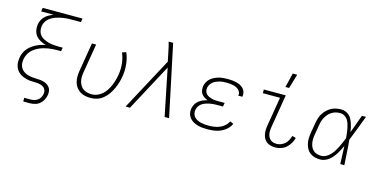

<svg xmlns="http://www.w3.org/2000/svg" viewBox="-88 -1222 3776 1911"><g transform="rotate(15 1800.0 -266.5)"><path d="M214 215V177H280Q298 177 317.5 172Q337 167 353 155Q369 143 378.5 125Q388 107 391 88Q394 69 388 52Q382 35 368.5 24Q355 13 337 8Q319 3 301 1Q283 -1 264 -0.5Q245 0 226 -2Q207 -4 189.5 -8.5Q172 -13 155.5 -19.5Q139 -26 124 -36Q109 -46 97.5 -59Q86 -72 78 -87.5Q70 -103 66 -120.5Q62 -138 62 -157Q62 -176 65 -195Q69 -219 78.5 -243Q88 -267 104.5 -287.5Q121 -308 142 -324.5Q163 -341 186.5 -353Q210 -365 234.5 -373Q259 -381 284 -386Q253 -395 226.5 -409.5Q200 -424 181.5 -447Q163 -470 156.5 -501Q150 -532 155 -564Q159 -587 169.5 -608.5Q180 -630 197.5 -647Q215 -664 236.5 -676Q258 -688 280 -697H154L160 -735H570L564 -697H466Q446 -697 426.5 -696Q407 -695 387 -692Q367 -689 347 -684.5Q327 -680 307.5 -673Q288 -666 269 -655.5Q250 -645 235 -630.5Q220 -616 210 -597Q200 -578 197 -558Q193 -532 199 -506.5Q205 -481 221.5 -462.5Q238 -444 261 -433Q284 -422 308.5 -415.5Q333 -409 360 -406.5Q387 -404 414 -404H455L448 -366H407Q384 -366 361.5 -364.5Q339 -363 315.5 -359Q292 -355 269 -348.5Q246 -342 224.5 -332Q203 -322 182.5 -308Q162 -294 146 -275.5Q130 -257 120.5 -234.5Q111 -212 107 -190V-189Q103 -166 106 -143Q109 -120 120.5 -101.5Q132 -83 150 -70.5Q168 -58 189.5 -51Q211 -44 234 -41.5Q257 -39 280 -38Q301 -38 320.5 -36Q340 -34 359 -28.5Q378 -23 394 -12.5Q410 -2 421 13.5Q432 29 434.5 48.5Q437 68 434 88Q430 114 417 139.5Q404 165 382 183Q360 201 333 208Q306 215 280 215Z M853 8Q823 8 794 2Q765 -4 741.5 -19Q718 -34 701.5 -57Q685 -80 677.5 -108Q670 -136 670.5 -165.5Q671 -195 676 -226L725 -520H768L718 -219Q714 -196 713.5 -172Q713 -148 718.5 -126Q724 -104 736 -85Q748 -66 766 -53.5Q784 -41 807 -35.5Q830 -30 854 -30Q882 -30 910 -41.5Q938 -53 961 -73.5Q984 -94 1000.5 -120Q1017 -146 1028.5 -173.5Q1040 -201 1048 -229Q1056 -257 1061 -286Q1071 -345 1065 -402.5Q1059 -460 1037 -511L1077 -525Q1101 -470 1107.5 -407Q1114 -344 1103 -280Q1098 -247 1088 -214.5Q1078 -182 1063.5 -150.5Q1049 -119 1028.5 -89.5Q1008 -60 980.5 -37Q953 -14 919.5 -3Q886 8 853 8Z M1613 0 1515 -483 1256 0H1211L1501 -540L1481 -637Q1476 -662 1470.5 -686.5Q1465 -711 1458 -735H1504L1659 0Z M2054 8Q2027 8 2001.5 5.5Q1976 3 1952 -4Q1928 -11 1906.5 -23.5Q1885 -36 1869.5 -55.5Q1854 -75 1848.5 -100Q1843 -125 1848 -151Q1852 -174 1864 -195.5Q1876 -217 1895.5 -232.5Q1915 -248 1937.5 -257Q1960 -266 1983 -272Q1963 -279 1946.5 -290Q1930 -301 1918.5 -317Q1907 -333 1904 -354Q1901 -375 1904 -396Q1908 -419 1919.5 -440Q1931 -461 1949 -476.5Q1967 -492 1989 -502.5Q2011 -513 2033 -518.5Q2055 -524 2078 -526Q2101 -528 2123 -528Q2145 -528 2167.5 -526Q2190 -524 2211 -519Q2232 -514 2251.5 -504.5Q2271 -495 2285.5 -480Q2300 -465 2306.5 -444Q2313 -423 2309 -400L2308 -395H2266L2267 -398Q2270 -416 2263.5 -431Q2257 -446 2245 -456.5Q2233 -467 2218 -473.5Q2203 -480 2186.5 -483.5Q2170 -487 2153.5 -488.5Q2137 -490 2120 -490Q2103 -490 2085 -488.5Q2067 -487 2049.5 -482.5Q2032 -478 2015 -471Q1998 -464 1983.5 -452Q1969 -440 1959 -424Q1949 -408 1946 -390Q1943 -372 1947.5 -355.5Q1952 -339 1963.5 -327Q1975 -315 1990.5 -308Q2006 -301 2022.5 -296.5Q2039 -292 2056.5 -291Q2074 -290 2092 -290H2154L2147 -251H2085Q2066 -251 2046.5 -249.5Q2027 -248 2007.5 -244Q1988 -240 1968.5 -233Q1949 -226 1932 -214Q1915 -202 1904 -184Q1893 -166 1890 -147Q1887 -126 1892 -107Q1897 -88 1910 -74Q1923 -60 1940.5 -51.5Q1958 -43 1977 -38.5Q1996 -34 2016.5 -32Q2037 -30 2058 -30Q2085 -30 2113.5 -34Q2142 -38 2169.5 -49Q2197 -60 2220 -80.5Q2243 -101 2256 -127L2291 -111Q2282 -90 2266 -71Q2250 -52 2230.5 -38.5Q2211 -25 2189 -15.5Q2167 -6 2144.5 -1Q2122 4 2099 6Q2076 8 2054 8Z M2754 8Q2731 8 2708.5 2.5Q2686 -3 2668 -15.5Q2650 -28 2639 -47Q2628 -66 2623 -88Q2618 -110 2618.5 -133.5Q2619 -157 2623 -181L2673 -482H2496V-520H2722L2665 -174Q2662 -157 2661.5 -139.5Q2661 -122 2664 -105.5Q2667 -89 2675 -74.5Q2683 -60 2695 -49.5Q2707 -39 2724 -34.5Q2741 -30 2758 -30Q2781 -30 2803.5 -39Q2826 -48 2843.5 -64.5Q2861 -81 2872 -102.5Q2883 -124 2890 -147L2928 -136Q2921 -108 2905 -80.5Q2889 -53 2866 -32.5Q2843 -12 2813 -2Q2783 8 2754 8ZM2697 -600 2733 -748H2779L2735 -600Z M3216 8Q3187 8 3160.5 1Q3134 -6 3112.5 -22Q3091 -38 3078 -62Q3065 -86 3059 -112.5Q3053 -139 3054 -168Q3055 -197 3060 -226L3077 -326Q3081 -351 3088.5 -377Q3096 -403 3110 -426.5Q3124 -450 3144.5 -470.5Q3165 -491 3189 -504Q3213 -517 3239.5 -522.5Q3266 -528 3291 -528Q3315 -528 3336.5 -520Q3358 -512 3374.5 -497Q3391 -482 3401 -462.5Q3411 -443 3418.5 -421.5Q3426 -400 3431 -378Q3436 -356 3439 -333Q3456 -380 3473 -426.5Q3490 -473 3507 -520H3549Q3523 -454 3498.5 -388Q3474 -322 3447 -257Q3454 -193 3457 -128.5Q3460 -64 3465 0H3423Q3421 -46 3419.5 -92Q3418 -138 3416 -184Q3406 -162 3394.5 -140.5Q3383 -119 3370 -98.5Q3357 -78 3341 -58.5Q3325 -39 3305.5 -24Q3286 -9 3262.5 -0.5Q3239 8 3216 8ZM3217 -30Q3242 -30 3266.5 -43Q3291 -56 3310 -76Q3329 -96 3343 -119Q3357 -142 3369 -165.5Q3381 -189 3391.5 -213.5Q3402 -238 3412 -263Q3410 -287 3407.5 -311Q3405 -335 3400.5 -358Q3396 -381 3389 -404Q3382 -427 3370 -446Q3358 -465 3337 -477.5Q3316 -490 3292 -490Q3270 -490 3248.5 -485Q3227 -480 3207 -468Q3187 -456 3172 -439Q3157 -422 3146 -402.5Q3135 -383 3128.5 -362Q3122 -341 3119 -319L3102 -219Q3098 -197 3097 -174.5Q3096 -152 3099.5 -130.5Q3103 -109 3112 -90Q3121 -71 3136.5 -57Q3152 -43 3173 -36.5Q3194 -30 3217 -30Z"/></g></svg>

Font: Iosevka Extralight Extended
Style: Italic
Weight: 200
Width: 7
Italic angle: -9°
Monospace: yes
Designer: Belleve Invis
Foundry: Belleve Invis
Version: Version 32.5.0; ttfautohint (v1.8.4)